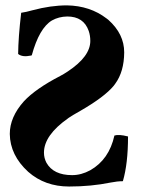

<svg xmlns="http://www.w3.org/2000/svg" viewBox="-20 -678 519 708"><path d="M58.1 -630.9Q47.4 -539.1 46.9 -479Q62.5 -466.3 94.2 -473.1Q96.2 -473.6 97.2 -474.1Q124.5 -574.2 171.4 -602.5Q196.8 -616.7 228 -617.2Q288.6 -617.2 307.1 -564Q313 -546.9 313 -526.9Q313 -469.7 230 -414.6Q215.3 -404.8 202.1 -397.9Q110.8 -350.6 67.9 -304.2Q16.1 -246.1 16.1 -184.1Q17.1 -105.5 84 -44.4Q145.5 9.8 234.9 9.8Q315.9 9.8 388.2 -4.9Q412.6 -9.8 433.1 -9.8Q452.1 -74.7 452.1 -174.8Q418 -183.6 401.9 -178.2Q382.3 -89.8 313 -50.3Q279.8 -32.2 246.1 -32.2Q177.2 -32.2 151.4 -77.6Q142.1 -95.2 142.1 -115.2Q142.1 -179.2 231 -241.7Q232.4 -242.7 232.9 -243.2Q244.6 -251.5 275.9 -269Q365.7 -320.8 399.4 -361.8Q402.8 -365.7 404.8 -369.1Q437.5 -413.6 438 -484.9Q438 -552.7 379.4 -605Q376 -607.9 373 -609.9Q312 -656.7 227.1 -658.2Q167 -658.2 99.6 -640.1Q75.7 -633.3 58.1 -630.9Z"/></svg>

Font: Linux Libertine O
Style: Bold
Weight: 700
Designer: Philipp H. Poll
Foundry: Philipp H. Poll
Version: Version 5.0.0